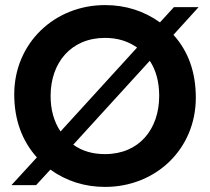

<svg xmlns="http://www.w3.org/2000/svg" viewBox="-20 -728 826 755"><path d="M393 -579C442 -579 484 -566 519 -541L218 -211C192 -250 179 -296 179 -351C179 -481 259 -579 393 -579ZM393 -122C344 -122 303 -134 268 -159L569 -489C594 -451 606 -405 606 -351C606 -221 528 -122 393 -122ZM609 -640C546 -685 474 -708 393 -708C194 -708 36 -558 36 -357C36 -258 66 -175 125 -109L25 0H122L178 -61C241 -16 313 7 393 7C593 7 750 -142 750 -344C750 -443 721 -526 662 -591L761 -700H664Z"/></svg>

Font: Matrixport Bold
Style: Regular
Weight: 600
Designer: Ninad Kale (Devanagari), Jonny Pinhorn (Latin)
Foundry: Indian Type Foundry
Version: Version 2.000;PS 1.0;hotconv 1.0.79;makeotf.lib2.5.61930; tt